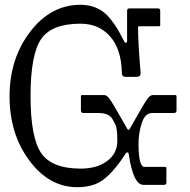

<svg xmlns="http://www.w3.org/2000/svg" viewBox="-20 -774 794 804"><path d="M316.9 -753.9Q373.5 -753.9 414.1 -723.1Q430.2 -710.9 448.7 -686.5Q467.3 -662.1 475.6 -646.5Q483.9 -630.9 501 -599.1Q503.9 -594.2 507.8 -595.2Q511.7 -596.2 512.2 -600.1V-729Q512.2 -738.8 522 -738.8H641.1Q650.9 -738.8 650.9 -729V-668.9Q650.9 -664.1 646 -664.1H563Q558.1 -664.1 558.1 -659.2Q558.1 -595.2 568.8 -470.2Q569.8 -452.1 551.8 -452.1H505.9Q489.7 -452.1 490.2 -470.2Q488.3 -567.4 441.4 -621.1Q394.5 -674.8 316.9 -674.8Q195.8 -674.8 151.9 -609.9Q107.9 -544.9 107.9 -372.1Q107.9 -199.2 151.9 -133.8Q195.8 -68.4 316.9 -67.9Q386.7 -67.9 429.2 -100.1Q471.2 -131.8 471.2 -183.6Q471.7 -235.4 462.9 -252.9Q454.1 -270.5 448.7 -278.8Q433.6 -300.8 391.1 -300.8H329.1Q319.3 -300.8 318.8 -311V-371.1Q318.8 -376 324.2 -376H416Q426.8 -376 438.5 -360.4Q450.2 -344.7 476.1 -298.8Q502 -252.9 513.2 -233.9Q518.1 -226.1 522.9 -233.9Q534.2 -252.9 560.1 -298.8Q585.9 -344.7 597.7 -360.4Q609.4 -376 620.1 -376H713.9Q718.8 -376 719.2 -371.1V-311Q719.2 -301.3 709 -300.8H617.2Q587.4 -300.8 573.7 -258.8Q560.1 -216.8 560.1 -173.8Q560.1 -74.7 585 -75.2H671.9Q676.8 -75.2 676.8 -69.8V-9.8Q676.8 0 667 0H580.1Q538.1 0 519 -128.9Q518.1 -134.8 513.7 -135.7Q509.3 -136.2 506.8 -131.8Q462.9 -63 418.9 -26.4Q375 10.3 303.2 9.8Q186 9.8 103 -101.6Q20 -212.9 20 -370.6Q20 -528.3 106.4 -641.1Q192.9 -753.9 316.9 -753.9Z"/></svg>

Font: BrevierViennese-Regular
Style: Regular
Weight: 400
Designer: Johannes Lang & Ellmer Stefan
Foundry: Johannes Lang & Ellmer Stefan
Version: Version 1.001;PS 001.001;hotconv 1.0.70;makeotf.lib2.5.58329